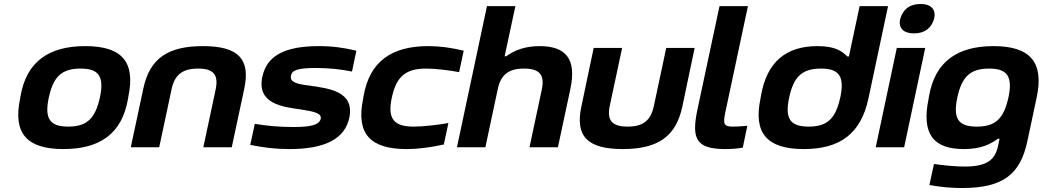

<svg xmlns="http://www.w3.org/2000/svg" viewBox="-20 -741 5246 966"><path d="M83 -256 81 -244C45 -71 114 9 299 9C481 9 594 -67 624 -244L626 -256C661 -426 598 -509 409 -509C228 -509 113 -433 83 -256ZM225 -248 226 -252C248 -354 290 -396 385 -396C476 -396 505 -358 483 -252L482 -248C459 -146 418 -104 324 -104C232 -104 203 -142 225 -248Z M701 -295 638 0H781L843 -291C858 -363 896 -396 977 -396C1056 -396 1080 -363 1065 -291L1003 0H1146L1209 -295C1240 -442 1182 -509 1001 -509C826 -509 733 -448 701 -295Z M1496 -190C1564 -179 1601 -171 1593 -141C1584 -113 1547 -102 1456 -102C1383 -102 1321 -108 1262 -118L1239 -12C1309 2 1367 9 1436 9C1613 9 1716 -41 1738 -151C1763 -280 1638 -296 1539 -310C1474 -318 1437 -327 1444 -360C1448 -387 1477 -399 1567 -399C1640 -399 1697 -392 1751 -381L1773 -486C1709 -501 1653 -509 1584 -509C1410 -509 1322 -459 1300 -355C1271 -218 1402 -203 1496 -190Z M1809 -256 1807 -244C1770 -67 1844 9 2025 9C2084 9 2144 1 2213 -14L2236 -122C2187 -113 2110 -104 2062 -104C1964 -104 1928 -141 1951 -248L1952 -252C1974 -357 2023 -396 2124 -396C2171 -396 2245 -387 2290 -378L2313 -486C2250 -501 2194 -509 2135 -509C1953 -509 1839 -434 1809 -256Z M2430 -710 2279 0H2422L2484 -291C2499 -363 2536 -396 2617 -396C2696 -396 2721 -363 2706 -291L2644 0H2787L2850 -295C2881 -442 2829 -509 2695 -509C2623 -509 2570 -489 2527 -458H2519L2573 -710Z M2905 -205C2873 -55 2936 9 3113 9C3296 9 3382 -59 3413 -205L3475 -500H3332L3270 -209C3255 -137 3218 -104 3138 -104C3057 -104 3033 -137 3048 -209L3110 -500H2967Z M3667 -104C3621 -104 3618 -119 3628 -170L3743 -710H3600L3489 -190C3458 -43 3482 9 3629 9C3658 9 3687 7 3717 2L3740 -108C3712 -105 3678 -104 3667 -104Z M3808 -256 3806 -244C3770 -72 3838 9 4024 9C4207 9 4311 -69 4349 -244L4448 -710H4305L4251 -457H4243C4217 -483 4183 -509 4093 -509C3935 -509 3837 -430 3808 -256ZM3950 -248 3951 -252C3973 -354 4015 -396 4110 -396C4201 -396 4230 -358 4208 -252L4207 -248C4184 -146 4144 -104 4049 -104C3957 -104 3928 -142 3950 -248Z M4492 -500 4386 0H4529L4635 -500ZM4509 -645C4499 -599 4526 -573 4579 -573C4634 -573 4667 -602 4679 -645L4680 -648C4690 -691 4667 -721 4611 -721C4555 -721 4523 -692 4510 -648Z M4654 -256 4652 -244C4615 -66 4677 9 4829 9C4919 9 4964 -17 5001 -43H5009L5001 -5C4986 62 4948 97 4833 97C4785 97 4728 91 4679 84L4656 190C4720 201 4768 205 4821 205C5029 205 5114 134 5149 -31L5196 -252C5233 -426 5165 -509 4979 -509C4799 -509 4684 -433 4654 -256ZM4796 -248 4797 -252C4819 -354 4861 -396 4956 -396C5047 -396 5076 -358 5054 -252L5053 -248C5030 -146 4990 -104 4895 -104C4803 -104 4774 -142 4796 -248Z"/></svg>

Font: LT Wave Bold
Style: Italic
Weight: 700
Designer: Daniel Lyons
Version: Version 2.5 (Glyphs App)